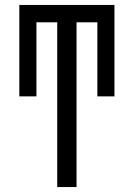

<svg xmlns="http://www.w3.org/2000/svg" viewBox="-20 -755 540 775"><path d="M211 0V-665H127V-366H58V-735H442V-366H373V-665H289V0Z"/></svg>

Font: Iosevka Fixed
Style: Regular
Weight: 400
Monospace: yes
Designer: Belleve Invis
Foundry: Belleve Invis
Version: Version 33.2.4